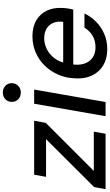

<svg xmlns="http://www.w3.org/2000/svg" viewBox="259 -1034 777 1355"><g transform="rotate(-90 647.5 -356.5)"><path d="M-10 0 5 -81 343 -420H77L92 -504H473L458 -422L119 -83H396L381 0Z M505 0 593 -504H693L605 0ZM672 -598Q643 -598 624.5 -616Q606 -634 606 -662Q606 -689 624.5 -707Q643 -725 672 -725Q700 -725 719 -707.5Q738 -690 738 -662Q738 -634 718.5 -616Q699 -598 672 -598Z M977 12Q912 12 864.5 -16Q817 -44 792.5 -95Q768 -146 772 -214Q774 -278 797.5 -332.5Q821 -387 860.5 -428Q900 -469 953 -492.5Q1006 -516 1069 -516Q1137 -516 1183 -488Q1229 -460 1250.5 -413Q1272 -366 1269 -308Q1269 -290 1265.5 -268Q1262 -246 1257 -228H846L858 -299H1171Q1176 -342 1162.5 -371.5Q1149 -401 1121.5 -417Q1094 -433 1056 -433Q1015 -433 978 -414.5Q941 -396 914 -360.5Q887 -325 877 -271L872 -243Q863 -192 875 -153Q887 -114 917 -92.5Q947 -71 991 -71Q1039 -71 1074 -92.5Q1109 -114 1130 -149H1230Q1208 -103 1171 -66.5Q1134 -30 1085 -9Q1036 12 977 12Z"/></g></svg>

Font: DM Sans Medium
Style: Italic
Weight: 500
Italic angle: -10°
Designer: Colophon Foundry, Jonny Pinhorn
Foundry: Colophon Foundry
Version: Version 4.004;gftools[0.9.30]